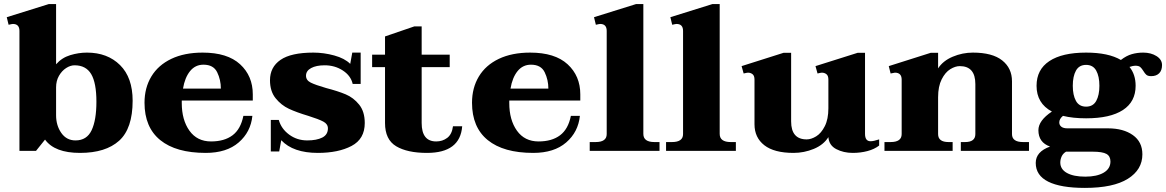

<svg xmlns="http://www.w3.org/2000/svg" viewBox="-20 -737 5697 938"><path d="M200 -55 156 0H75V-586Q75 -620 43 -620Q39 -620 22 -616L13 -653L218 -717H254V-423Q282 -455 323 -467.5Q364 -480 405 -480Q505 -480 566.5 -419Q628 -358 628 -245Q628 -109 562 -49.5Q496 10 371 10Q247 10 200 -55ZM451 -240Q451 -332 425.5 -375Q400 -418 344 -418Q324 -418 303 -404.5Q282 -391 268 -366.5Q254 -342 254 -310V-174Q254 -124 279.5 -87.5Q305 -51 349 -51Q404 -51 427.5 -100.5Q451 -150 451 -240Z M868 -246V-234Q868 -151 905.5 -98.5Q943 -46 1011 -46Q1076 -46 1116 -76Q1156 -106 1169 -171H1213Q1205 -92 1146 -41Q1087 10 985 10Q840 10 763 -52.5Q686 -115 686 -235Q686 -308 719.5 -363.5Q753 -419 817 -449.5Q881 -480 970 -480Q1091 -480 1153 -423Q1215 -366 1215 -276V-246ZM874 -304H1059Q1059 -347 1041 -384Q1023 -421 974 -421Q934 -421 908.5 -389.5Q883 -358 874 -304Z M1354 -52 1344 3H1303V-151H1342Q1354 -108 1392.5 -79.5Q1431 -51 1481 -51Q1527 -51 1554.5 -65Q1582 -79 1582 -110Q1582 -131 1559.5 -143Q1537 -155 1486 -171Q1429 -188 1391.5 -205.5Q1354 -223 1326.5 -257Q1299 -291 1299 -345Q1299 -409 1350.5 -444.5Q1402 -480 1511 -480Q1562 -480 1613 -466Q1664 -452 1691 -425L1701 -480H1742V-327H1703Q1694 -367 1655 -392.5Q1616 -418 1566 -418Q1525 -418 1500 -404.5Q1475 -391 1475 -367Q1475 -345 1498 -333.5Q1521 -322 1573 -307Q1631 -292 1669 -276Q1707 -260 1734.5 -226Q1762 -192 1762 -136Q1762 -58 1697.5 -24Q1633 10 1533 10Q1412 10 1354 -52Z M2238 -120Q2228 10 2066 10Q1970 10 1915.5 -22.5Q1861 -55 1861 -136V-409H1798V-470H1861V-559L2004 -608H2040V-470H2177V-409H2040V-136Q2040 -46 2111 -46Q2142 -46 2165 -63.5Q2188 -81 2193 -120Z M2468 -246V-234Q2468 -151 2505.5 -98.5Q2543 -46 2611 -46Q2676 -46 2716 -76Q2756 -106 2769 -171H2813Q2805 -92 2746 -41Q2687 10 2585 10Q2440 10 2363 -52.5Q2286 -115 2286 -235Q2286 -308 2319.5 -363.5Q2353 -419 2417 -449.5Q2481 -480 2570 -480Q2691 -480 2753 -423Q2815 -366 2815 -276V-246ZM2474 -304H2659Q2659 -347 2641 -384Q2623 -421 2574 -421Q2534 -421 2508.5 -389.5Q2483 -358 2474 -304Z M2861 -43H2890Q2944 -43 2944 -82V-586Q2944 -620 2912 -620Q2908 -620 2891 -616L2882 -653L3087 -717H3123V-83Q3123 -43 3177 -43H3202V0H2861Z M3234 -43H3263Q3317 -43 3317 -82V-586Q3317 -620 3285 -620Q3281 -620 3264 -616L3255 -653L3460 -717H3496V-83Q3496 -43 3550 -43H3575V0H3234Z M4275 -56V-26Q4252 -8 4218 1Q4184 10 4146 10Q4101 10 4065.5 -8.5Q4030 -27 4027 -67Q4003 -29 3955.5 -9.5Q3908 10 3857 10Q3762 10 3714 -27.5Q3666 -65 3666 -130V-348Q3666 -367 3656.5 -374.5Q3647 -382 3634 -382Q3630 -382 3613 -378L3603 -414L3808 -479H3845V-144Q3845 -56 3921 -56Q3943 -56 3967.5 -71Q3992 -86 4009.5 -120.5Q4027 -155 4027 -208V-348Q4027 -367 4017.5 -374.5Q4008 -382 3995 -382Q3991 -382 3974 -378L3964 -414L4170 -479H4206V-83Q4206 -47 4233 -47Q4248 -47 4275 -56Z M5007 -43V0H4674V-43H4695Q4745 -43 4745 -82V-326Q4745 -414 4669 -414Q4647 -414 4622.5 -399Q4598 -384 4580.5 -349.5Q4563 -315 4563 -262V-82Q4563 -43 4614 -43H4634V0H4301V-43H4331Q4385 -43 4385 -82V-348Q4385 -382 4352 -382Q4350 -382 4331 -378L4322 -414L4527 -479H4563V-403Q4587 -440 4634.5 -460Q4682 -480 4733 -480Q4828 -480 4876 -442Q4924 -404 4924 -340V-82Q4924 -43 4978 -43Z M5657 -419Q5657 -393 5643 -379Q5629 -365 5604 -365Q5588 -365 5580.5 -371.5Q5573 -378 5566 -390Q5558 -403 5550.5 -409.5Q5543 -416 5526 -416Q5516 -416 5498 -410Q5528 -373 5528 -318Q5528 -240 5466 -199.5Q5404 -159 5286 -159Q5221 -159 5173 -171Q5155 -156 5155 -139Q5155 -126 5165 -118Q5175 -110 5195 -110H5393Q5468 -110 5514.5 -77Q5561 -44 5561 17Q5561 92 5490 136.5Q5419 181 5280 181Q5162 181 5101 150.5Q5040 120 5040 59Q5040 4 5110 -21Q5053 -41 5053 -101Q5053 -148 5119 -192Q5044 -232 5044 -318Q5044 -397 5106.5 -438.5Q5169 -480 5286 -480Q5395 -480 5456 -444Q5483 -465 5509.5 -472.5Q5536 -480 5565 -480Q5603 -480 5630 -463Q5657 -446 5657 -419ZM5351 -318Q5351 -364 5335.5 -392Q5320 -420 5286 -420Q5252 -420 5236.5 -392Q5221 -364 5221 -318Q5221 -272 5236.5 -244Q5252 -216 5286 -216Q5320 -216 5335.5 -244Q5351 -272 5351 -318ZM5160 57Q5160 90 5192.5 108Q5225 126 5282 126Q5339 126 5372 106.5Q5405 87 5405 52Q5405 26 5385.5 15Q5366 4 5318 4H5188Q5173 13 5166.5 27.5Q5160 42 5160 57Z"/></svg>

Font: Taviraj
Style: Bold
Weight: 700
Designer: Katatrad Team
Foundry: CadsonDemak
Version: Version 1.001